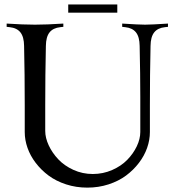

<svg xmlns="http://www.w3.org/2000/svg" viewBox="-20 -838 782 860"><path d="M651.4 -366.2V-246.6Q651.4 -210.9 638.9 -175.5Q626.5 -140.1 602.1 -108.2Q577.6 -76.2 544.4 -51.5Q511.2 -26.9 466.3 -12.2Q421.4 2.4 371.1 2.4Q320.8 2.4 275.9 -12.2Q231 -26.9 197.8 -51.5Q164.6 -76.2 140.1 -108.2Q115.7 -140.1 103.3 -175.5Q90.8 -210.9 90.8 -246.6V-366.2Q90.8 -505.4 87.9 -632.3Q87.4 -672.9 71.5 -692.9Q55.7 -712.9 23.4 -716.3L9.8 -717.8V-732.4Q84.5 -727.5 136.7 -727.5Q189 -727.5 263.7 -732.4V-717.8L250 -716.3Q217.8 -712.9 201.9 -692.9Q186 -672.9 185.5 -632.3Q182.6 -505.4 182.6 -366.2V-251.5Q182.6 -220.7 198.2 -187Q213.9 -153.3 241 -124.5Q268.1 -95.7 308.8 -77.1Q349.6 -58.6 395.5 -58.6Q441.4 -58.6 482.2 -76.4Q522.9 -94.2 550 -122.1Q577.1 -149.9 592.8 -182.9Q608.4 -215.8 608.4 -246.6V-403.8Q608.4 -505.4 605.5 -632.3Q605 -672.9 589.1 -692.9Q573.2 -712.9 541 -716.3L527.3 -717.8V-732.4Q602.1 -727.5 629.9 -727.5Q657.7 -727.5 732.4 -732.4V-717.8L718.8 -716.3Q686.5 -712.9 670.7 -692.9Q654.8 -672.9 654.3 -632.3Q651.4 -505.4 651.4 -366.2ZM505.4 -817.9V-781.2H285.6V-817.9Z"/></svg>

Font: Flanker
Style: Regular
Weight: 400
Designer: Flanker
Foundry: Flanker
Version: Version 2.027